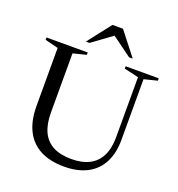

<svg xmlns="http://www.w3.org/2000/svg" viewBox="-161 -1049 1102 1190"><g transform="rotate(20 390.0 -454.0)"><path d="M636 -272V-667.5L541 -689.5V-705H759.5V-689.5L672.5 -667.5V-267.5Q672.5 -179 640 -117Q607.5 -55 545.2 -22.5Q483 10 394 10Q301.5 10 237.2 -23.2Q173 -56.5 139.5 -122.5Q106 -188.5 106 -286V-667.5L19 -689.5V-705H291V-689.5L204 -667.5V-277Q204 -200.5 228 -150Q252 -99.5 300 -74.5Q348 -49.5 420.5 -49.5Q490.5 -49.5 538.5 -74.2Q586.5 -99 611.2 -148.5Q636 -198 636 -272ZM395 -872H428.5L281 -764.5H257L376.5 -918H446L566 -764.5H542Z"/></g></svg>

Font: Newsreader 60pt
Style: Regular
Weight: 400
Designer: Hugues Gentile
Foundry: Production Type
Version: Version 1.003